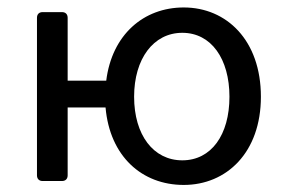

<svg xmlns="http://www.w3.org/2000/svg" viewBox="-20 -495 779 525"><path d="M482.4 -474.6C373 -474.6 286.1 -400.4 270.5 -274.4H165V-446.3C165 -456.1 159.2 -461.9 149.4 -461.9H96.7C86.9 -461.9 81.1 -456.1 81.1 -446.3V-15.6C81.1 -5.9 86.9 0 96.7 0H149.4C159.2 0 165 -5.9 165 -15.6V-201.2H268.6C280.3 -67.4 368.2 10.7 482.4 10.7C599.6 10.7 693.4 -78.1 693.4 -230.5C693.4 -384.8 599.6 -474.6 482.4 -474.6ZM478.5 -56.6C399.4 -56.6 346.7 -126 346.7 -230.5C346.7 -334 399.4 -405.3 478.5 -405.3C557.6 -405.3 607.4 -334 607.4 -230.5C607.4 -126 557.6 -56.6 478.5 -56.6Z"/></svg>

Font: Ed Sans Neue
Style: Regular
Weight: 400
Designer: Stephen Hutchings
Version: Version 1.004;PS 001.004;hotconv 1.0.88;makeotf.lib2.5.64775